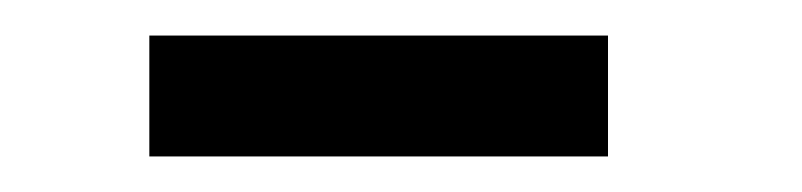

<svg xmlns="http://www.w3.org/2000/svg" viewBox="-20 -703 451 108"><path d="M64 -615V-683H322V-615Z"/></svg>

Font: Piazzolla SC Medium
Style: Regular
Weight: 500
Designer: Juan Pablo del Peral
Foundry: Huerta Tipografica
Version: Version 1.330